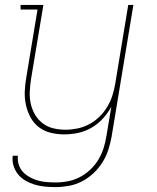

<svg xmlns="http://www.w3.org/2000/svg" viewBox="-20 -540 640 783"><path d="M207 223Q185 223 163.5 221Q142 219 122 213Q102 207 84.5 197Q67 187 54.5 172Q42 157 35.5 137Q29 117 32 95H53Q51 114 56.5 131.5Q62 149 74 161.5Q86 174 101.5 182.5Q117 191 134 196Q151 201 170 202.5Q189 204 208 204Q233 204 258 199Q283 194 306 182Q329 170 348.5 151.5Q368 133 381.5 110.5Q395 88 402.5 64Q410 40 414 15L434 -105Q420 -79 399.5 -56.5Q379 -34 353 -19Q327 -4 298.5 2Q270 8 242 8Q214 8 187 1.5Q160 -5 139 -21Q118 -37 105 -60.5Q92 -84 86 -111Q80 -138 81 -166.5Q82 -195 87 -223L133 -501H64V-520H157L107 -220Q103 -195 101.5 -169Q100 -143 105 -119Q110 -95 122 -74Q134 -53 153 -38Q172 -23 196.5 -17Q221 -11 247 -11Q271 -11 295.5 -16Q320 -21 343 -33Q366 -45 385 -63.5Q404 -82 417.5 -104.5Q431 -127 438.5 -151Q446 -175 450 -199L503 -520H524L435 18Q430 45 421.5 71.5Q413 98 397.5 122.5Q382 147 360.5 167Q339 187 313.5 200Q288 213 260.5 218Q233 223 207 223Z"/></svg>

Font: Iosevka HT Thin Extended
Style: Italic
Weight: 100
Width: 7
Italic angle: -9°
Monospace: yes
Designer: Belleve Invis
Foundry: Belleve Invis
Version: Version 32.3.0; ttfautohint (v1.8.4)